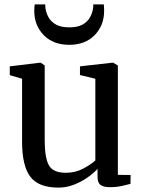

<svg xmlns="http://www.w3.org/2000/svg" viewBox="-20 -843 651 874"><path d="M479 9Q452 9 438 -1Q424 -11 424 -37.5V-74Q406 -54.5 378.2 -35Q350.5 -15.5 316.5 -2.2Q282.5 11 246.5 11Q155 11 117.8 -38.8Q80.5 -88.5 80.5 -198V-484.5L24.5 -501V-541L161.5 -557.5H165.5L183.5 -545V-204Q183.5 -126 202.2 -91.2Q221 -56.5 279.5 -56.5Q323 -56.5 358.2 -75.2Q393.5 -94 414 -112.5V-484.5L344 -501.5V-541L490.5 -557.5H495L516.5 -545V-47L574.5 -46.5L574 -6Q557 -1.5 533.2 3.8Q509.5 9 479 9ZM295.5 -639Q222 -639 179 -683.2Q136 -727.5 136 -793.5Q136 -800.5 136.5 -808.5Q137 -816.5 138 -823H186Q186 -819 186.2 -814.2Q186.5 -809.5 187 -804Q190.5 -783.5 201.2 -763.8Q212 -744 234.8 -731.2Q257.5 -718.5 295.5 -718.5Q333.5 -718.5 356 -731.2Q378.5 -744 389.5 -763.8Q400.5 -783.5 403.5 -804Q405 -814 404.5 -823H452.5Q454 -809 454 -793.5Q454 -727.5 411 -683.2Q368 -639 295.5 -639Z"/></svg>

Font: Merriweather Text
Style: Regular
Weight: 400
Designer: Eben Sorkin
Foundry: Eben Sorkin
Version: Version 2.100; ttfautohint (v1.7.19-72a1) -l 8 -r 50 -G 200 